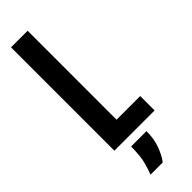

<svg xmlns="http://www.w3.org/2000/svg" viewBox="-286 -667 867 867"><g transform="rotate(-45 147.0 -234.0)"><path d="M31 0V-660H137V-92H288V0ZM70 192Q91 136 94.5 101Q98 66 98 40H196Q196 90 181.5 128.5Q167 167 148 192Z"/></g></svg>

Font: Bricolage Grotesque 96pt Condensed Medium
Style: Regular
Weight: 500
Width: 3
Designer: Mathieu Triay
Foundry: Atelier Triay
Version: Version 1.001; ttfautohint (v1.8.4.7-5d5b);gftools[0.9.33.de